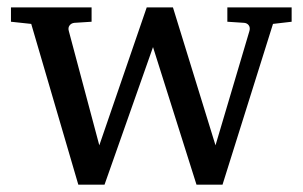

<svg xmlns="http://www.w3.org/2000/svg" viewBox="-20 -502 823 522"><path d="M722.2 -437 585 0H514.2L396 -374L264.2 0H192.9L64.9 -437L9.8 -442.9V-481.9H229V-442.9L182.1 -439.9Q173.8 -439 169.2 -432.9Q164.6 -426.8 167 -418L250 -106.9L378.9 -481.9H450.2L565.9 -106.9L658.2 -418Q660.6 -426.8 656.5 -432.9Q652.3 -439 644 -439.9L598.1 -442.9V-481.9H772.9V-442.9Z"/></svg>

Font: TAML ThiruValluvar
Style: Regular
Weight: 400
Version: Version 0.271; dev 7ad24fM